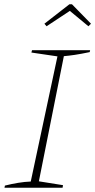

<svg xmlns="http://www.w3.org/2000/svg" viewBox="-20 -879 446 899"><path d="M1 0 3 -10Q35 -18 65.5 -23Q96 -28 124 -29L249 -615L127 -633L130 -644H402L400 -635Q357 -626 329.5 -622Q302 -618 279 -616L162 -30L275 -12L273 0ZM317 -859 406 -768 394 -756 307 -828 198 -756 188 -768 305 -859Z"/></svg>

Font: Piazzolla SC Thin
Style: Italic
Weight: 100
Italic angle: -11.3°
Designer: Juan Pablo del Peral
Foundry: Huerta Tipografica
Version: Version 1.330